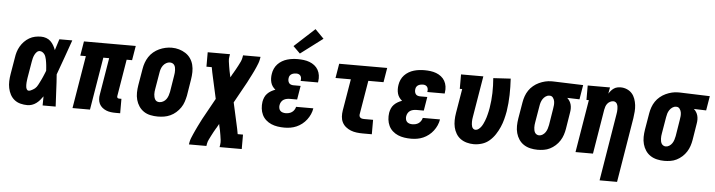

<svg xmlns="http://www.w3.org/2000/svg" viewBox="-54 -1045 5627 1510"><g transform="rotate(5 2759.0 -290.0)"><path d="M177 8Q149 8 122 1Q95 -6 74.5 -22.5Q54 -39 41.5 -62.5Q29 -86 23.5 -113Q18 -140 19 -168Q20 -196 25 -225L47 -355Q50 -378 57 -401Q64 -424 76.5 -445.5Q89 -467 106.5 -485Q124 -503 145.5 -515.5Q167 -528 190.5 -533Q214 -538 238 -538Q259 -538 279 -531Q299 -524 313.5 -510Q328 -496 338 -478.5Q348 -461 355 -442Q362 -464 369 -486Q376 -508 383 -530H485Q460 -461 436 -391.5Q412 -322 386 -253Q391 -190 393.5 -126.5Q396 -63 400 0H297Q297 -18 297.5 -36Q298 -54 298 -72Q287 -56 274.5 -41.5Q262 -27 246.5 -15.5Q231 -4 213 2Q195 8 177 8ZM177 -106Q186 -106 194 -110Q202 -114 210.5 -118.5Q219 -123 226 -129Q233 -135 238.5 -142.5Q244 -150 248.5 -158.5Q253 -167 257 -175Q261 -183 265 -191Q269 -199 273 -207.5Q277 -216 280.5 -224Q284 -232 287.5 -240.5Q291 -249 294.5 -257.5Q298 -266 301 -274Q300 -286 299.5 -297Q299 -308 297.5 -319Q296 -330 294.5 -341.5Q293 -353 290.5 -363.5Q288 -374 284.5 -384.5Q281 -395 274.5 -403.5Q268 -412 258.5 -418Q249 -424 238 -424Q224 -424 213.5 -413Q203 -402 197 -389Q191 -376 187.5 -362.5Q184 -349 182 -336L160 -206Q159 -197 157.5 -187.5Q156 -178 155.5 -168.5Q155 -159 155 -149.5Q155 -140 156.5 -131.5Q158 -123 163 -114.5Q168 -106 177 -106Z M874 8Q854 8 835 5.5Q816 3 799 -4Q782 -11 767.5 -23Q753 -35 745 -51.5Q737 -68 735.5 -87.5Q734 -107 738 -126L786 -416H740L671 0H533L602 -416H558L577 -530H986L967 -416H924L876 -126Q875 -122 875.5 -118Q876 -114 878.5 -111Q881 -108 885 -107Q889 -106 893 -106H910V8Z M1206 8Q1177 8 1148 2Q1119 -4 1096 -19.5Q1073 -35 1057.5 -58Q1042 -81 1034.5 -108.5Q1027 -136 1027.5 -165.5Q1028 -195 1033 -225L1055 -355Q1059 -380 1067.5 -404Q1076 -428 1090.5 -450.5Q1105 -473 1126 -490.5Q1147 -508 1171 -519Q1195 -530 1220 -535.5Q1245 -541 1270 -541Q1300 -541 1327.5 -533Q1355 -525 1378.5 -510Q1402 -495 1418 -472Q1434 -449 1441 -421.5Q1448 -394 1447.5 -364.5Q1447 -335 1442 -305L1421 -175Q1416 -151 1408 -126.5Q1400 -102 1385 -80Q1370 -58 1349.5 -40Q1329 -22 1305 -11Q1281 0 1256 4Q1231 8 1206 8ZM1209 -106Q1224 -106 1239 -114Q1254 -122 1263.5 -135.5Q1273 -149 1278 -164Q1283 -179 1286 -194L1307 -324Q1309 -335 1310 -346Q1311 -357 1310.5 -367.5Q1310 -378 1308 -388Q1306 -398 1300.5 -406.5Q1295 -415 1285.5 -419.5Q1276 -424 1265 -424Q1250 -424 1235.5 -415.5Q1221 -407 1211.5 -394Q1202 -381 1197 -366Q1192 -351 1190 -336L1168 -206Q1166 -195 1165 -184.5Q1164 -174 1164.5 -163.5Q1165 -153 1167.5 -143Q1170 -133 1175 -124Q1180 -115 1189 -110.5Q1198 -106 1209 -106Z M1470 205 1473 187Q1476 170 1482.5 154Q1489 138 1496 122Q1503 106 1510.5 90Q1518 74 1525.5 58.5Q1533 43 1541 27.5Q1549 12 1557 -4L1649 -170L1612 -337Q1608 -356 1603.5 -376Q1599 -396 1596 -416H1554V-530H1730L1727 -512Q1723 -492 1726 -473Q1729 -454 1731.5 -435.5Q1734 -417 1738 -398.5Q1742 -380 1746 -361L1749 -349L1764 -377Q1765 -379 1766.5 -381Q1768 -383 1769 -385Q1778 -400 1786.5 -415.5Q1795 -431 1803.5 -447Q1812 -463 1819.5 -479Q1827 -495 1830 -512L1833 -530H1971L1968 -512Q1965 -495 1959 -479Q1953 -463 1946 -447Q1939 -431 1931.5 -415Q1924 -399 1916 -383.5Q1908 -368 1900 -352.5Q1892 -337 1884 -321L1792 -155L1829 12Q1833 31 1837.5 51Q1842 71 1845 91H1887V205H1712L1715 187Q1718 167 1715.5 148Q1713 129 1710 110.5Q1707 92 1703.5 73.5Q1700 55 1695 36L1693 24L1677 52Q1676 54 1675 56Q1674 58 1672 60Q1663 75 1654.5 90.5Q1646 106 1638 122Q1630 138 1622 154Q1614 170 1611 187L1608 205Z M2206 8Q2179 8 2152.5 4Q2126 0 2102.5 -10Q2079 -20 2060 -37Q2041 -54 2030 -77Q2019 -100 2016 -126.5Q2013 -153 2017 -180Q2020 -197 2027 -214Q2034 -231 2047 -244.5Q2060 -258 2076.5 -267.5Q2093 -277 2110 -283Q2097 -293 2087.5 -306.5Q2078 -320 2073.5 -336Q2069 -352 2068.5 -370Q2068 -388 2071 -405Q2074 -426 2083 -446Q2092 -466 2107 -482Q2122 -498 2141.5 -509.5Q2161 -521 2182 -527Q2203 -533 2223.5 -535.5Q2244 -538 2265 -538Q2289 -538 2312.5 -535Q2336 -532 2357.5 -524Q2379 -516 2397 -502Q2415 -488 2426 -468.5Q2437 -449 2440.5 -425.5Q2444 -402 2440 -378Q2440 -376 2439.5 -373.5Q2439 -371 2439 -369H2302Q2302 -370 2302 -370.5Q2302 -371 2302 -372Q2304 -381 2303 -391Q2302 -401 2297 -408.5Q2292 -416 2283.5 -420Q2275 -424 2265 -424Q2256 -424 2246.5 -422.5Q2237 -421 2228 -416.5Q2219 -412 2213 -403.5Q2207 -395 2206 -385Q2204 -375 2205.5 -364.5Q2207 -354 2212.5 -345.5Q2218 -337 2228 -333.5Q2238 -330 2248 -330H2305L2287 -221H2230Q2218 -221 2205 -218.5Q2192 -216 2180.5 -209Q2169 -202 2162 -190Q2155 -178 2153 -165Q2151 -153 2153.5 -141Q2156 -129 2163.5 -121Q2171 -113 2182.5 -109.5Q2194 -106 2206 -106Q2218 -106 2231 -109Q2244 -112 2255 -119.5Q2266 -127 2273.5 -138.5Q2281 -150 2284 -163H2420Q2416 -138 2406 -115.5Q2396 -93 2380.5 -72.5Q2365 -52 2344.5 -36Q2324 -20 2301 -10Q2278 0 2254 4Q2230 8 2206 8ZM2277 -583 2222 -637 2383 -785 2452 -715Z M2824 0Q2800 0 2775.5 -3Q2751 -6 2729.5 -14.5Q2708 -23 2690 -37.5Q2672 -52 2661.5 -72.5Q2651 -93 2649.5 -117.5Q2648 -142 2652 -166L2694 -416H2573L2592 -530H2971L2952 -416H2832L2787 -147Q2786 -140 2788 -133Q2790 -126 2796 -121.5Q2802 -117 2809 -115.5Q2816 -114 2824 -114H2896V0Z M3206 8Q3179 8 3152.5 4Q3126 0 3102.5 -10Q3079 -20 3060 -37Q3041 -54 3030 -77Q3019 -100 3016 -126.5Q3013 -153 3017 -180Q3020 -197 3027 -214Q3034 -231 3047 -244.5Q3060 -258 3076.5 -267.5Q3093 -277 3110 -283Q3097 -293 3087.5 -306.5Q3078 -320 3073.5 -336Q3069 -352 3068.5 -370Q3068 -388 3071 -405Q3074 -426 3083 -446Q3092 -466 3107 -482Q3122 -498 3141.5 -509.5Q3161 -521 3182 -527Q3203 -533 3223.5 -535.5Q3244 -538 3265 -538Q3289 -538 3312.5 -535Q3336 -532 3357.5 -524Q3379 -516 3397 -502Q3415 -488 3426 -468.5Q3437 -449 3440.5 -425.5Q3444 -402 3440 -378Q3440 -376 3439.5 -373.5Q3439 -371 3439 -369H3302Q3302 -370 3302 -370.5Q3302 -371 3302 -372Q3304 -381 3303 -391Q3302 -401 3297 -408.5Q3292 -416 3283.5 -420Q3275 -424 3265 -424Q3256 -424 3246.5 -422.5Q3237 -421 3228 -416.5Q3219 -412 3213 -403.5Q3207 -395 3206 -385Q3204 -375 3205.5 -364.5Q3207 -354 3212.5 -345.5Q3218 -337 3228 -333.5Q3238 -330 3248 -330H3305L3287 -221H3230Q3218 -221 3205 -218.5Q3192 -216 3180.5 -209Q3169 -202 3162 -190Q3155 -178 3153 -165Q3151 -153 3153.5 -141Q3156 -129 3163.5 -121Q3171 -113 3182.5 -109.5Q3194 -106 3206 -106Q3218 -106 3231 -109Q3244 -112 3255 -119.5Q3266 -127 3273.5 -138.5Q3281 -150 3284 -163H3420Q3416 -138 3406 -115.5Q3396 -93 3380.5 -72.5Q3365 -52 3344.5 -36Q3324 -20 3301 -10Q3278 0 3254 4Q3230 8 3206 8Z M3701 8Q3673 8 3645.5 0.5Q3618 -7 3596.5 -22.5Q3575 -38 3561 -61.5Q3547 -85 3541 -111.5Q3535 -138 3535.5 -167Q3536 -196 3541 -225L3573 -416H3554V-530H3730L3676 -206Q3674 -196 3673 -186Q3672 -176 3672 -166Q3672 -156 3673 -146Q3674 -136 3677 -127.5Q3680 -119 3687 -112.5Q3694 -106 3705 -106Q3718 -106 3729.5 -115Q3741 -124 3749 -135Q3757 -146 3763 -158.5Q3769 -171 3774 -183.5Q3779 -196 3783 -209Q3787 -222 3790 -234.5Q3793 -247 3796 -260Q3799 -273 3801 -286Q3811 -346 3812.5 -405Q3814 -464 3809 -523L3946 -531Q3950 -466 3948.5 -401.5Q3947 -337 3937 -272Q3931 -239 3923 -208Q3915 -177 3901.5 -146Q3888 -115 3869 -86Q3850 -57 3824 -34.5Q3798 -12 3765.5 -2Q3733 8 3701 8Z M4205 8Q4176 8 4147.5 1.5Q4119 -5 4096 -20Q4073 -35 4057.5 -58Q4042 -81 4034.5 -108.5Q4027 -136 4027.5 -165.5Q4028 -195 4033 -225L4055 -355Q4059 -379 4067.5 -403Q4076 -427 4090.5 -448.5Q4105 -470 4125.5 -487Q4146 -504 4169.5 -515Q4193 -526 4217.5 -532Q4242 -538 4267 -538Q4271 -538 4275 -538Q4279 -538 4283 -538L4518 -530L4499 -416L4402 -419Q4413 -409 4421 -396.5Q4429 -384 4433 -369Q4437 -354 4437 -337.5Q4437 -321 4434 -305L4413 -175Q4409 -151 4401 -127Q4393 -103 4379 -81Q4365 -59 4345 -41Q4325 -23 4302 -11.5Q4279 0 4254 4Q4229 8 4205 8ZM4207 -106Q4222 -106 4235.5 -115Q4249 -124 4257.5 -137Q4266 -150 4270.5 -164.5Q4275 -179 4278 -194L4299 -324Q4302 -339 4303 -354.5Q4304 -370 4301.5 -384Q4299 -398 4290 -410.5Q4281 -423 4267 -424H4264Q4263 -424 4262 -424Q4261 -424 4260 -424Q4245 -424 4231.5 -414.5Q4218 -405 4209.5 -392Q4201 -379 4196.5 -364.5Q4192 -350 4190 -336L4168 -206Q4166 -195 4165 -184.5Q4164 -174 4164.5 -163.5Q4165 -153 4167 -143Q4169 -133 4174 -124.5Q4179 -116 4188 -111Q4197 -106 4207 -106Z M4712 205 4799 -324Q4801 -334 4802 -344.5Q4803 -355 4803 -365.5Q4803 -376 4801.5 -385.5Q4800 -395 4796 -404Q4792 -413 4784 -418.5Q4776 -424 4766 -424Q4753 -424 4740.5 -417.5Q4728 -411 4719.5 -400.5Q4711 -390 4706.5 -377Q4702 -364 4700 -352L4642 0H4504L4573 -416H4554V-530H4730L4721 -480Q4729 -493 4738.5 -504Q4748 -515 4760.5 -523.5Q4773 -532 4787 -535Q4801 -538 4814 -538Q4840 -538 4863.5 -528Q4887 -518 4903 -500Q4919 -482 4927.5 -458Q4936 -434 4939 -409Q4942 -384 4940 -358Q4938 -332 4934 -305L4850 205Z M5205 8Q5176 8 5147.5 1.5Q5119 -5 5096 -20Q5073 -35 5057.5 -58Q5042 -81 5034.5 -108.5Q5027 -136 5027.5 -165.5Q5028 -195 5033 -225L5055 -355Q5059 -379 5067.5 -403Q5076 -427 5090.5 -448.5Q5105 -470 5125.5 -487Q5146 -504 5169.5 -515Q5193 -526 5217.5 -532Q5242 -538 5267 -538Q5271 -538 5275 -538Q5279 -538 5283 -538L5518 -530L5499 -416L5402 -419Q5413 -409 5421 -396.5Q5429 -384 5433 -369Q5437 -354 5437 -337.5Q5437 -321 5434 -305L5413 -175Q5409 -151 5401 -127Q5393 -103 5379 -81Q5365 -59 5345 -41Q5325 -23 5302 -11.5Q5279 0 5254 4Q5229 8 5205 8ZM5207 -106Q5222 -106 5235.5 -115Q5249 -124 5257.5 -137Q5266 -150 5270.5 -164.5Q5275 -179 5278 -194L5299 -324Q5302 -339 5303 -354.5Q5304 -370 5301.5 -384Q5299 -398 5290 -410.5Q5281 -423 5267 -424H5264Q5263 -424 5262 -424Q5261 -424 5260 -424Q5245 -424 5231.5 -414.5Q5218 -405 5209.5 -392Q5201 -379 5196.5 -364.5Q5192 -350 5190 -336L5168 -206Q5166 -195 5165 -184.5Q5164 -174 5164.5 -163.5Q5165 -153 5167 -143Q5169 -133 5174 -124.5Q5179 -116 5188 -111Q5197 -106 5207 -106Z"/></g></svg>

Font: Iosevka Curly Slab HvObl
Style: Regular
Weight: 900
Italic angle: -9°
Monospace: yes
Designer: Belleve Invis
Foundry: Belleve Invis
Version: Version 11.1.0; ttfautohint (v1.8.3)